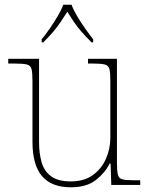

<svg xmlns="http://www.w3.org/2000/svg" viewBox="-20 -786 637 816"><path d="M281 10Q199 10 158.5 -37.5Q118 -85 118 -184V-442Q118 -477 114 -492.5Q110 -508 94 -512Q78 -516 41 -516H15V-536H146V-181Q146 -134 157 -96Q168 -58 197.5 -36.5Q227 -15 281 -15Q337 -15 374 -41.5Q411 -68 430 -110.5Q449 -153 449 -202V-442Q449 -477 445 -492.5Q441 -508 425 -512Q409 -516 372 -516H354V-536H477V-94Q477 -60 481 -44Q485 -28 499.5 -24Q514 -20 544 -20H576V0H453L450 -91H446Q427 -52 387.5 -21Q348 10 281 10ZM157 -619Q173 -638 191 -664Q209 -690 225 -717Q241 -744 249 -766H284Q292 -744 308 -717Q324 -690 342.5 -664Q361 -638 376 -619V-606H369Q344 -631 326.5 -651Q309 -671 295 -691.5Q281 -712 266 -736Q251 -712 237 -691.5Q223 -671 206 -651Q189 -631 164 -606H157Z"/></svg>

Font: Noto Rashi Hebrew Thin
Style: Regular
Weight: 250
Version: Version 1.006